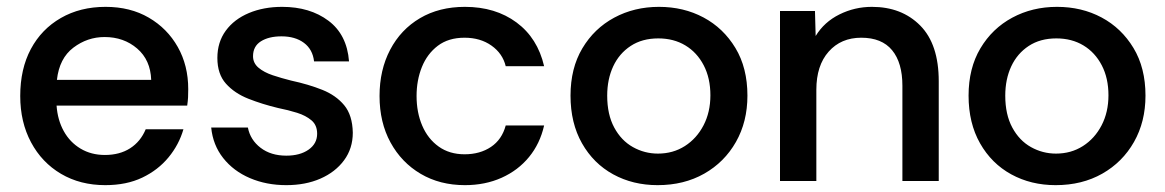

<svg xmlns="http://www.w3.org/2000/svg" viewBox="-20 -528 3399 560"><path d="M287 12Q214 12 158 -21Q102 -54 70.5 -113Q39 -172 39 -248Q39 -327 70 -385Q101 -443 157.5 -475.5Q214 -508 288 -508Q360 -508 414 -476.5Q468 -445 498.5 -391Q529 -337 529 -268Q529 -254 528.5 -244Q528 -234 526 -220H145Q148 -178 166 -145.5Q184 -113 215 -94.5Q246 -76 286 -76Q329 -76 359.5 -95.5Q390 -115 405 -151H515Q502 -106 471.5 -69Q441 -32 395 -10Q349 12 287 12ZM146 -295H421Q419 -353 380 -386.5Q341 -420 285 -420Q235 -420 194 -389Q153 -358 146 -295Z M815 12Q757 12 709 -8.5Q661 -29 631 -67Q601 -105 596 -156H703Q710 -120 740 -97Q770 -74 815 -74Q855 -74 880 -91.5Q905 -109 905 -138Q905 -163 888.5 -177Q872 -191 846.5 -199Q821 -207 791 -213Q745 -224 704.5 -240Q664 -256 639 -284Q614 -312 614 -359Q614 -405 638.5 -438.5Q663 -472 706 -490Q749 -508 803 -508Q884 -508 938 -467.5Q992 -427 998 -349H896Q892 -384 866.5 -403Q841 -422 801 -422Q764 -422 741 -407.5Q718 -393 718 -364Q718 -344 734 -330.5Q750 -317 775.5 -308.5Q801 -300 829 -293Q880 -282 920 -266Q960 -250 984 -221Q1008 -192 1009 -141Q1009 -95 983.5 -60.5Q958 -26 914.5 -7Q871 12 815 12Z M1336 12Q1263 12 1207 -21Q1151 -54 1119 -112.5Q1087 -171 1087 -248Q1087 -324 1118 -383Q1149 -442 1205 -475Q1261 -508 1336 -508Q1425 -508 1486.5 -462.5Q1548 -417 1567 -335H1455Q1446 -372 1413.5 -395Q1381 -418 1335 -418Q1288 -418 1257 -394.5Q1226 -371 1210.5 -332.5Q1195 -294 1195 -248Q1195 -200 1211.5 -161.5Q1228 -123 1259.5 -100.5Q1291 -78 1335 -78Q1380 -78 1412 -99.5Q1444 -121 1455 -162H1567Q1555 -109 1523 -70Q1491 -31 1443 -9.5Q1395 12 1336 12Z M1898 12Q1826 12 1768.5 -19.5Q1711 -51 1677.5 -110Q1644 -169 1644 -249Q1644 -329 1678.5 -387Q1713 -445 1771.5 -476.5Q1830 -508 1902 -508Q1974 -508 2032 -477Q2090 -446 2125 -388Q2160 -330 2160 -249Q2160 -173 2126.5 -114Q2093 -55 2034 -21.5Q1975 12 1898 12ZM1899 -80Q1943 -80 1977.5 -102Q2012 -124 2032 -162.5Q2052 -201 2052 -250Q2052 -300 2032.5 -337.5Q2013 -375 1979 -395.5Q1945 -416 1900 -416Q1853 -416 1819.5 -394Q1786 -372 1768.5 -334.5Q1751 -297 1751 -249Q1751 -194 1771.5 -156Q1792 -118 1826 -99Q1860 -80 1899 -80Z M2255 0V-496H2357L2359 -423Q2384 -464 2428.5 -486Q2473 -508 2523 -508Q2610 -508 2664 -453.5Q2718 -399 2718 -291V0H2612V-278Q2612 -345 2582 -381.5Q2552 -418 2492 -418Q2433 -418 2397 -377.5Q2361 -337 2361 -266V0Z M3059 12Q2987 12 2929.5 -19.5Q2872 -51 2838.5 -110Q2805 -169 2805 -249Q2805 -329 2839.5 -387Q2874 -445 2932.5 -476.5Q2991 -508 3063 -508Q3135 -508 3193 -477Q3251 -446 3286 -388Q3321 -330 3321 -249Q3321 -173 3287.5 -114Q3254 -55 3195 -21.5Q3136 12 3059 12ZM3060 -80Q3104 -80 3138.5 -102Q3173 -124 3193 -162.5Q3213 -201 3213 -250Q3213 -300 3193.5 -337.5Q3174 -375 3140 -395.5Q3106 -416 3061 -416Q3014 -416 2980.5 -394Q2947 -372 2929.5 -334.5Q2912 -297 2912 -249Q2912 -194 2932.5 -156Q2953 -118 2987 -99Q3021 -80 3060 -80Z"/></svg>

Font: Rethink Sans Medium
Style: Regular
Weight: 500
Designer: The Rethink Sans project authors (Hans Thiessen). DM Sans designed by Colophon Foundry.
Foundry: Rethink Communications LLC
Version: Version 1.001